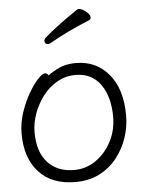

<svg xmlns="http://www.w3.org/2000/svg" viewBox="-52 -752 605 810"><g transform="rotate(-5 250.0 -347.0)"><path d="M351 -659Q300 -638 257.5 -617.5Q215 -597 181 -577Q175 -574 171 -574Q156 -574 156 -589Q156 -595 162 -601Q189 -625 228 -654Q267 -683 305 -708Q309 -710 312 -710Q325 -710 342 -696Q359 -682 359 -670Q359 -662 351 -659ZM161 -442Q181 -457 209.5 -470.5Q238 -484 280 -484Q365 -484 418.5 -421Q472 -358 472 -245Q472 -197 456.5 -151Q441 -105 411 -67Q381 -29 337 -6.5Q293 16 235 16Q135 16 80.5 -44Q26 -104 26 -207Q26 -252 40.5 -295.5Q55 -339 75.5 -374.5Q96 -410 115.5 -431Q135 -452 145 -452Q156 -452 161 -442ZM235 -35Q284 -35 325.5 -63.5Q367 -92 392 -139.5Q417 -187 417 -245Q417 -329 380 -381.5Q343 -434 274 -434Q232 -434 196.5 -414Q161 -394 135.5 -360.5Q110 -327 95.5 -287Q81 -247 81 -208Q81 -125 122 -80Q163 -35 235 -35Z"/></g></svg>

Font: Moon Stars Kai T HW Light
Style: Regular
Weight: 300
Designer: GuiWonder
Version: Version 1.101